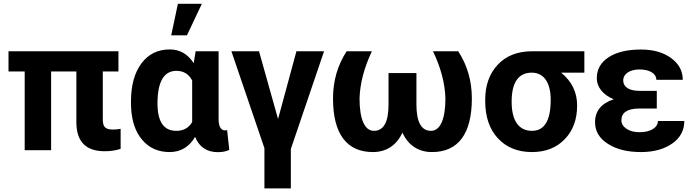

<svg xmlns="http://www.w3.org/2000/svg" viewBox="-20 -802 3707 1025"><path d="M612.3 -528.3H25.4V-420.4H111.8V0H252.9V-420.4H387.7V-144.5C389.6 -44.4 439.9 5.4 539.1 5.4C570.3 5.4 598.6 1 624 -7.3V-114.3C610.8 -111.8 597.2 -110.4 583 -110.4C540 -110.4 528.8 -126.5 528.8 -165V-420.4H612.3Z M894 -613.3H978L1057.6 -781.7H929.7ZM1024.4 -528.3 1014.2 -464.8C982.4 -513.7 939.9 -538.1 886.2 -538.1C822.3 -538.1 772 -513.2 734.9 -463.4C697.8 -413.6 679.2 -345.7 679.2 -260.3L679.7 -230.5C683.1 -155.8 703.1 -97.2 739.7 -54.7C776.4 -11.7 825.2 9.8 885.3 9.8C944.3 9.8 989.7 -17.1 1021.5 -71.3C1043.5 -17.1 1084 10.3 1143.1 10.3C1167.5 10.3 1188 6.3 1204.1 -2L1192.4 -107.9C1189.9 -106.4 1186 -106 1181.6 -106C1159.7 -106 1147.9 -125 1147 -163.6V-528.3ZM820.8 -250C820.8 -369.6 857.4 -423.8 921.9 -423.8C960 -423.8 987.8 -406.7 1005.9 -372.6V-150.4C987.8 -119.1 959.5 -103.5 920.9 -103.5C854 -103.5 820.8 -152.3 820.8 -250Z M1362.8 -528.3H1215.3L1391.6 -11.2V203.6H1532.7V-6.8L1710 -528.3H1562.5L1464.4 -166.5Z M1830.6 -528.3C1782.2 -454.1 1757.8 -370.1 1757.8 -276.4C1757.8 -86.9 1831.1 9.8 1971.2 9.8C2042 9.8 2096.7 -25.9 2128.4 -93.8C2159.7 -25.9 2214.4 9.8 2286.1 9.8C2425.3 9.8 2499 -86.4 2499 -276.4C2499 -370.1 2474.6 -454.1 2426.3 -528.3H2291.5C2333.5 -440.9 2355.5 -356.9 2357.9 -276.4C2357.9 -167.5 2330.6 -103.5 2281.2 -103.5C2229 -103.5 2203.1 -150.4 2203.1 -244.6V-412.1H2054.2V-244.6C2054.2 -150.4 2028.3 -103.5 1976.1 -103.5C1927.7 -103.5 1899.4 -163.6 1899.4 -276.4C1901.9 -356.4 1923.8 -440.4 1965.3 -528.3Z M3099.6 -528.3H2820.8C2743.2 -528.3 2682.1 -504.4 2637.7 -457C2592.8 -409.7 2570.3 -346.7 2570.3 -269V-262.7C2570.3 -178.2 2593.3 -111.3 2638.7 -63C2684.1 -14.6 2744.1 9.8 2819.8 9.8C2892.6 9.8 2951.2 -13.2 2995.1 -59.1C3039.1 -104.5 3061 -164.6 3061 -238.8C3061 -309.6 3032.7 -367.7 2975.6 -414.1H3099.6ZM2711.4 -258.8C2711.4 -366.7 2751 -414.1 2818.8 -414.1C2883.3 -414.1 2919.9 -361.3 2919.9 -269C2919.9 -153.8 2883.8 -103.5 2819.8 -103.5C2750 -103.5 2711.4 -157.2 2711.4 -258.8Z M3156.7 -149.4C3156.7 -101.6 3179.7 -63 3225.1 -34.2C3270.5 -4.9 3329.1 9.8 3401.9 9.8C3469.7 9.8 3524.9 -5.4 3568.4 -35.6C3611.8 -65.9 3633.3 -106 3633.3 -156.2H3492.2C3492.2 -139.2 3483.4 -124.5 3465.8 -113.3C3447.8 -102.1 3423.8 -96.2 3394 -96.2C3365.2 -96.2 3341.8 -102.5 3324.2 -114.7C3306.2 -127 3297.4 -141.6 3297.4 -159.7C3297.4 -201.2 3329.1 -222.2 3393.1 -222.7H3486.3V-316.9H3395C3336.4 -316.9 3307.1 -338.9 3307.1 -372.6C3307.1 -407.7 3341.8 -431.2 3394.5 -431.2C3447.8 -431.2 3483.9 -409.2 3483.9 -376H3625C3625 -423.3 3604 -461.9 3562.5 -492.2C3521 -522.5 3467.3 -537.6 3401.9 -537.6C3329.1 -537.6 3271.5 -523.9 3229.5 -496.6C3187 -469.2 3166 -431.6 3166 -383.8C3166 -336.9 3199.7 -295.4 3256.3 -272C3189.9 -250 3156.7 -209.5 3156.7 -149.4Z"/></svg>

Font: Roboto
Style: Bold
Weight: 700
Designer: Google
Version: Version 2.137; 2017